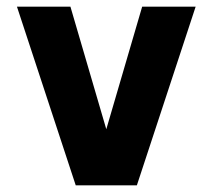

<svg xmlns="http://www.w3.org/2000/svg" viewBox="-20 -558 640 578"><path d="M208 0 31 -538H192L300 -169L408 -538H569L392 0Z"/></svg>

Font: Geist Mono ExtraBold
Style: Regular
Weight: 800
Monospace: yes
Designer: Basement.studio, Andrés Briganti, Mateo Zaragoza
Foundry: Basement.studio, Vercel, Andrés Briganti, Guido Ferreyra, Mateo Zaragoza
Version: Version 1.500; ttfautohint (v1.8.4.7-5d5b)